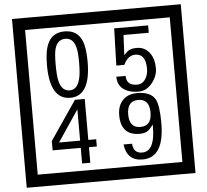

<svg xmlns="http://www.w3.org/2000/svg" viewBox="-65 -1030 1285 1190"><g transform="rotate(-5 577.5 -435.0)"><path d="M1103 90H53V-960H1103ZM1028 15V-885H128V15ZM497 -656Q497 -442 371 -442Q244 -442 244 -656Q244 -744 265 -789Q294 -855 371 -855Q448 -855 477 -789Q497 -745 497 -656ZM444 -656Q444 -723 435 -752Q420 -809 371 -809Q322 -809 306 -752Q298 -723 298 -656Q298 -587 306 -553Q322 -488 371 -488Q419 -488 435 -554Q444 -587 444 -656ZM915 -580Q916 -531 880.5 -487Q845 -443 796 -443Q741 -443 706 -466Q666 -494 666 -547H724Q724 -487 790 -487Q824 -487 843 -517Q860 -544 860 -579Q860 -673 795 -673Q748 -673 722 -616H672L679 -847H890V-801H733L727 -677Q740 -689 753 -701Q772 -714 807 -714Q859 -714 889 -672Q915 -635 915 -580ZM508 -127H459V-30H408V-127H233V-185L398 -427H459V-172H508ZM408 -172V-367L277 -172ZM919 -238Q919 -22 784 -22Q687 -22 674 -125H727Q731 -65 785 -65Q868 -65 865 -232Q844 -205 834 -197Q814 -182 780 -182Q663 -182 663 -308Q663 -366 695.5 -400.5Q728 -435 786 -435Q870 -435 898 -385Q919 -346 919 -238ZM858 -308Q858 -392 788 -392Q719 -392 719 -308Q719 -224 788 -224Q858 -224 858 -308Z"/></g></svg>

Font: Unicode BMP Fallback SIL
Style: Regular
Weight: 400
Foundry: NRSI, SIL International
Version: Version 5.1 Based on Unicode 5.1